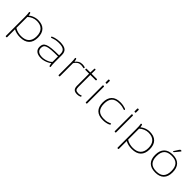

<svg xmlns="http://www.w3.org/2000/svg" viewBox="343 -2296 4083 4083"><g transform="rotate(45 2384.0 -255.0)"><path d="M142 208Q126 208 126 196V-373Q126 -427 123.5 -454.5Q121 -482 118.5 -494Q116 -506 116 -511Q116 -516 123 -519Q130 -522 137 -522Q143 -522 146.5 -518Q150 -514 153.5 -499Q157 -484 163 -451Q189 -475 224 -492.5Q259 -510 297.5 -519.5Q336 -529 371 -529Q501 -529 568 -460.5Q635 -392 635 -261Q635 -131 565 -62.5Q495 6 358 6Q247 6 164 -40V196Q164 208 148 208ZM356 -28Q475 -28 535.5 -87.5Q596 -147 596 -261Q596 -375 537.5 -435Q479 -495 366 -495Q312 -495 258.5 -473Q205 -451 164 -412V-82Q205 -55 254.5 -41.5Q304 -28 356 -28Z M987 6Q894 6 844.5 -33.5Q795 -73 795 -148Q795 -194 813 -225.5Q831 -257 877 -276Q923 -295 1005.5 -303.5Q1088 -312 1218 -312V-359Q1218 -431 1174 -463Q1130 -495 1032 -495Q969 -495 926 -485Q883 -475 860 -465Q837 -455 832 -455Q828 -455 824.5 -463Q821 -471 821 -475Q821 -481 840 -490.5Q859 -500 890 -508.5Q921 -517 958.5 -523Q996 -529 1033 -529Q1151 -529 1203.5 -488.5Q1256 -448 1256 -358V-150Q1256 -96 1258.5 -68Q1261 -40 1263.5 -28.5Q1266 -17 1266 -11Q1266 -6 1259 -3Q1252 0 1245 0Q1240 0 1236.5 -4.5Q1233 -9 1229 -25.5Q1225 -42 1218 -78Q1199 -59 1161.5 -39.5Q1124 -20 1078 -7Q1032 6 987 6ZM993 -27Q1031 -27 1074.5 -38Q1118 -49 1157 -68.5Q1196 -88 1218 -114V-279Q1101 -279 1025.5 -273.5Q950 -268 908 -254Q866 -240 849.5 -214.5Q833 -189 833 -149Q833 -88 874.5 -57.5Q916 -27 993 -27Z M1524 2Q1508 2 1508 -10V-373Q1508 -427 1505.5 -454.5Q1503 -482 1500.5 -494Q1498 -506 1498 -511Q1498 -516 1505 -519Q1512 -522 1519 -522Q1525 -522 1528 -517.5Q1531 -513 1535 -497Q1539 -481 1546 -445Q1573 -484 1612 -507Q1651 -530 1701 -530Q1733 -530 1761.5 -523.5Q1790 -517 1790 -509Q1790 -504 1787 -494.5Q1784 -485 1779 -485Q1776 -485 1749.5 -491Q1723 -497 1688 -497Q1644 -497 1608 -472.5Q1572 -448 1546 -404V-10Q1546 2 1530 2Z M2074 6Q2006 6 1975.5 -25Q1945 -56 1945 -126V-487H1835Q1823 -487 1823 -501V-509Q1823 -523 1835 -523H1945L1950 -638Q1950 -650 1965 -650H1968Q1983 -650 1983 -638V-523H2142Q2154 -523 2154 -509V-501Q2154 -487 2142 -487H1983V-126Q1983 -71 2004 -49.5Q2025 -28 2077 -28Q2118 -28 2136.5 -36.5Q2155 -45 2161 -45Q2166 -45 2168.5 -37Q2171 -29 2171 -23Q2171 -17 2156.5 -10Q2142 -3 2119.5 1.5Q2097 6 2074 6Z M2342 2Q2326 2 2326 -10V-513Q2326 -525 2342 -525H2348Q2364 -525 2364 -513V-10Q2364 2 2348 2ZM2345 -595Q2325 -595 2325 -607V-687Q2325 -699 2345 -699Q2365 -699 2365 -687V-607Q2365 -595 2345 -595Z M2847 6Q2717 6 2649.5 -61.5Q2582 -129 2582 -259Q2582 -391 2649.5 -460Q2717 -529 2847 -529Q2893 -529 2933.5 -521.5Q2974 -514 2999.5 -504Q3025 -494 3025 -485Q3025 -481 3022 -473Q3019 -465 3014 -465Q3009 -465 2990.5 -472.5Q2972 -480 2937 -487.5Q2902 -495 2847 -495Q2730 -495 2675.5 -436.5Q2621 -378 2621 -261Q2621 -145 2675.5 -86.5Q2730 -28 2847 -28Q2905 -28 2942 -37.5Q2979 -47 2998.5 -57Q3018 -67 3023 -67Q3028 -67 3031 -59.5Q3034 -52 3034 -47Q3034 -37 3007.5 -24.5Q2981 -12 2938.5 -3Q2896 6 2847 6Z M3212 2Q3196 2 3196 -10V-513Q3196 -525 3212 -525H3218Q3234 -525 3234 -513V-10Q3234 2 3218 2ZM3215 -595Q3195 -595 3195 -607V-687Q3195 -699 3215 -699Q3235 -699 3235 -687V-607Q3235 -595 3215 -595Z M3502 208Q3486 208 3486 196V-373Q3486 -427 3483.5 -454.5Q3481 -482 3478.5 -494Q3476 -506 3476 -511Q3476 -516 3483 -519Q3490 -522 3497 -522Q3503 -522 3506.5 -518Q3510 -514 3513.5 -499Q3517 -484 3523 -451Q3549 -475 3584 -492.5Q3619 -510 3657.5 -519.5Q3696 -529 3731 -529Q3861 -529 3928 -460.5Q3995 -392 3995 -261Q3995 -131 3925 -62.5Q3855 6 3718 6Q3607 6 3524 -40V196Q3524 208 3508 208ZM3716 -28Q3835 -28 3895.5 -87.5Q3956 -147 3956 -261Q3956 -375 3897.5 -435Q3839 -495 3726 -495Q3672 -495 3618.5 -473Q3565 -451 3524 -412V-82Q3565 -55 3614.5 -41.5Q3664 -28 3716 -28Z M4424 6Q4294 6 4226.5 -61.5Q4159 -129 4159 -259Q4159 -391 4226.5 -460Q4294 -529 4424 -529Q4552 -529 4619 -460Q4686 -391 4686 -259Q4686 -129 4619 -61.5Q4552 6 4424 6ZM4424 -28Q4539 -28 4593 -86.5Q4647 -145 4647 -261Q4647 -378 4593 -436.5Q4539 -495 4424 -495Q4307 -495 4252.5 -436.5Q4198 -378 4198 -261Q4198 -145 4252.5 -86.5Q4307 -28 4424 -28ZM4384 -576Q4375 -576 4375 -582Q4375 -587 4381.5 -597Q4388 -607 4392 -614L4442 -692Q4453 -709 4459 -713.5Q4465 -718 4482 -718Q4500 -718 4500 -708Q4500 -701 4490 -689.5Q4480 -678 4465 -659L4411 -594Q4402 -583 4396.5 -579.5Q4391 -576 4384 -576Z"/></g></svg>

Font: Asap Expanded Thin
Style: Regular
Weight: 100
Width: 7
Designer: Pablo Cosgaya
Foundry: Omnibus-Type
Version: Version 3.001; ttfautohint (v1.8.4.7-5d5b)